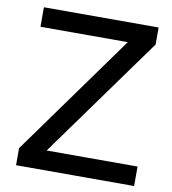

<svg xmlns="http://www.w3.org/2000/svg" viewBox="-80 -775 756 844"><g transform="rotate(10 298.0 -352.5)"><path d="M48 0V-76L463 -653V-618H48V-705H560V-629L144 -52V-87H575V0Z"/></g></svg>

Font: Nunito Sans 12pt SemiBold
Style: Regular
Weight: 600
Designer: Vernon Adams
Foundry: Vernon Adams
Version: Version 3.101;gftools[0.9.27]